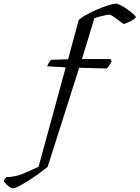

<svg xmlns="http://www.w3.org/2000/svg" viewBox="-185 -820 756 1040"><path d="M-117 200Q-123 200 -133 193Q-143 186 -151.5 177Q-160 168 -165 161Q-163 155 -159 149Q-155 143 -152 140Q-102 138 -63 122Q-24 106 24 83L171 -455L71 -461Q74 -471 80.5 -481Q87 -491 92 -496L184 -499L241 -711Q250 -721 275.5 -736Q301 -751 334 -765.5Q367 -780 397 -790Q427 -800 443 -800Q453 -800 471 -790.5Q489 -781 507.5 -767.5Q526 -754 538.5 -742.5Q551 -731 551 -727Q550 -723 539 -715.5Q528 -708 513.5 -701Q499 -694 488 -690Q484 -690 473 -698Q462 -706 449 -716Q436 -726 424.5 -733.5Q413 -741 407 -741Q403 -741 388 -738Q373 -735 356 -730.5Q339 -726 326 -721L259 -500H413L420 -489Q416 -479 409 -468.5Q402 -458 393 -449L244 -453L73 84Q57 97 30.5 116.5Q4 136 -25.5 155Q-55 174 -79.5 187Q-104 200 -117 200Z"/></svg>

Font: Texturina Medium 12pt ExtraLight
Style: Italic
Weight: 250
Italic angle: -11°
Version: Version 1.002